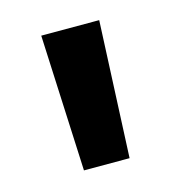

<svg xmlns="http://www.w3.org/2000/svg" viewBox="-56 -750 346 376"><g transform="rotate(-15 117.0 -562.0)"><path d="M71 -423.5 58.5 -700H176L163.5 -423.5Z"/></g></svg>

Font: Geologica Cursive Medium
Style: Regular
Weight: 500
Designer: Sindre Bremnes, Frode Helland
Foundry: Monokrom Skriftforlag AS
Version: Version 1.010;gftools[0.9.28]